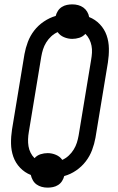

<svg xmlns="http://www.w3.org/2000/svg" viewBox="-20 -807 540 879"><path d="M198 52Q184 52 171 48.5Q158 45 147.5 37.5Q137 30 130.5 18.5Q124 7 121 -6Q93 -17 72 -39Q51 -61 41 -89.5Q31 -118 30.5 -150Q30 -182 35 -214L92 -559Q97 -587 107.5 -615Q118 -643 136.5 -667Q155 -691 181 -708.5Q207 -726 235 -734Q238 -746 245 -757Q252 -768 263 -775Q274 -782 286.5 -784.5Q299 -787 311 -787Q325 -787 338 -783.5Q351 -780 361.5 -772.5Q372 -765 379 -753.5Q386 -742 388 -729Q416 -718 437 -696Q458 -674 468 -645.5Q478 -617 478.5 -585Q479 -553 474 -521L417 -176Q412 -148 401.5 -120Q391 -92 372.5 -68Q354 -44 328.5 -26.5Q303 -9 274 -1Q271 11 264 22Q257 33 246 40Q235 47 222.5 49.5Q210 52 198 52ZM265 -75Q281 -82 294.5 -94.5Q308 -107 317.5 -122.5Q327 -138 332 -154Q337 -170 340 -187L397 -532Q400 -549 401 -565.5Q402 -582 399 -597.5Q396 -613 389 -627Q382 -641 371 -652Q359 -639 343 -634Q327 -629 311 -629Q291 -629 272.5 -637Q254 -645 244 -660Q228 -653 214.5 -640.5Q201 -628 191.5 -612.5Q182 -597 177 -581Q172 -565 169 -548L112 -203Q109 -186 108.5 -169.5Q108 -153 110.5 -137.5Q113 -122 120 -108Q127 -94 138 -83Q150 -96 166 -101Q182 -106 198 -106Q218 -106 236.5 -98Q255 -90 265 -75Z"/></svg>

Font: Iosevka SS04 Oblique
Style: Regular
Weight: 400
Italic angle: -9°
Monospace: yes
Designer: Belleve Invis
Foundry: Belleve Invis
Version: Version 19.0.0; ttfautohint (v1.8.4)